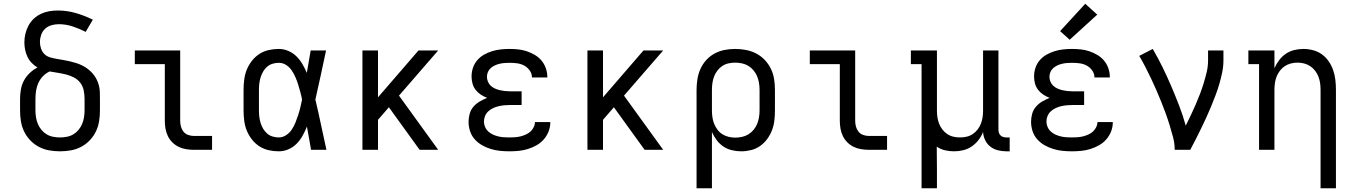

<svg xmlns="http://www.w3.org/2000/svg" viewBox="-20 -799 7240 1024"><path d="M300 8Q271 8 242.5 3Q214 -2 188 -15.5Q162 -29 141.5 -50.5Q121 -72 108.5 -98Q96 -124 91.5 -152.5Q87 -181 87 -210V-272Q87 -297 91.5 -322.5Q96 -348 108 -370Q120 -392 139 -410Q158 -428 180 -439Q163 -449 149 -463.5Q135 -478 126.5 -496Q118 -514 114 -533.5Q110 -553 110 -573Q110 -596 115.5 -619Q121 -642 132 -662.5Q143 -683 160 -699Q177 -715 198 -725Q219 -735 242 -739Q265 -743 288 -743Q337 -743 384 -729.5Q431 -716 475 -694L437 -629Q404 -646 367.5 -658Q331 -670 294 -670Q274 -670 254.5 -664.5Q235 -659 220.5 -645.5Q206 -632 199.5 -613Q193 -594 193 -575Q193 -557 199 -539.5Q205 -522 217.5 -510Q230 -498 247.5 -493Q265 -488 282.5 -485Q300 -482 317.5 -479Q335 -476 352.5 -472Q370 -468 387 -462.5Q404 -457 420 -449Q436 -441 450 -430Q464 -419 475.5 -405.5Q487 -392 495 -376Q503 -360 507.5 -343Q512 -326 512.5 -308Q513 -290 513 -272V-210Q513 -181 508.5 -152.5Q504 -124 491.5 -98Q479 -72 458.5 -50.5Q438 -29 412 -15.5Q386 -2 357.5 3Q329 8 300 8ZM300 -66Q318 -66 336.5 -69.5Q355 -73 371 -82.5Q387 -92 399 -106.5Q411 -121 418 -138Q425 -155 428 -173.5Q431 -192 431 -210V-272Q431 -294 426.5 -316.5Q422 -339 408.5 -357Q395 -375 375 -385.5Q355 -396 333.5 -401.5Q312 -407 289.5 -410.5Q267 -414 245 -418Q225 -409 209.5 -393Q194 -377 185 -357.5Q176 -338 172.5 -316Q169 -294 169 -272V-210Q169 -192 172 -173.5Q175 -155 182 -138Q189 -121 201 -106.5Q213 -92 229 -82.5Q245 -73 263.5 -69.5Q282 -66 300 -66Z M1013 0Q993 0 972 -3.5Q951 -7 932.5 -16Q914 -25 899 -40Q884 -55 875 -74Q866 -93 862.5 -113.5Q859 -134 859 -155V-457H699V-530H941V-155Q941 -139 945 -124Q949 -109 958.5 -97Q968 -85 983 -79.5Q998 -74 1013 -74H1111V0Z M1467 8Q1440 8 1413 2Q1386 -4 1363 -19Q1340 -34 1323 -56Q1306 -78 1296 -103Q1286 -128 1282.5 -155.5Q1279 -183 1279 -210V-320Q1279 -347 1282.5 -374.5Q1286 -402 1296 -427Q1306 -452 1323 -474Q1340 -496 1363 -511Q1386 -526 1413 -532Q1440 -538 1467 -538Q1493 -538 1517.5 -527.5Q1542 -517 1560.5 -499Q1579 -481 1592.5 -458Q1606 -435 1616 -411Q1616 -412 1616.5 -412Q1617 -412 1617 -412V-414Q1622 -443 1627 -472Q1632 -501 1637 -530H1719Q1705 -465 1691 -399Q1677 -333 1662 -268Q1678 -201 1692 -134Q1706 -67 1721 0H1639Q1633 -31 1628 -62Q1623 -93 1617 -124Q1607 -99 1594 -75.5Q1581 -52 1562.5 -33Q1544 -14 1519 -3Q1494 8 1467 8ZM1467 -66Q1488 -66 1506.5 -78.5Q1525 -91 1536.5 -108.5Q1548 -126 1556 -146Q1564 -166 1570.5 -186Q1577 -206 1582 -227Q1587 -248 1591 -268Q1587 -289 1581.5 -309Q1576 -329 1570 -348.5Q1564 -368 1555.5 -387.5Q1547 -407 1535.5 -424Q1524 -441 1506 -452.5Q1488 -464 1467 -464Q1450 -464 1433.5 -459Q1417 -454 1404.5 -443Q1392 -432 1383.5 -417.5Q1375 -403 1370 -387Q1365 -371 1363 -354Q1361 -337 1361 -320V-210Q1361 -193 1363 -176Q1365 -159 1370 -143Q1375 -127 1383.5 -112.5Q1392 -98 1404.5 -87Q1417 -76 1433.5 -71Q1450 -66 1467 -66Z M1913 0V-530H1996V-280L2212 -530H2317L2108 -289L2317 0H2218L2054 -227L1996 -160V0Z M2697 8Q2672 8 2647 5.5Q2622 3 2597.5 -4.5Q2573 -12 2551 -24.5Q2529 -37 2512 -56Q2495 -75 2487 -99.5Q2479 -124 2479 -149Q2479 -171 2485 -192.5Q2491 -214 2505.5 -230.5Q2520 -247 2539 -258Q2558 -269 2578 -277Q2560 -284 2544 -294.5Q2528 -305 2516.5 -320Q2505 -335 2500 -353.5Q2495 -372 2495 -391Q2495 -415 2502.5 -437.5Q2510 -460 2525.5 -478Q2541 -496 2561.5 -507.5Q2582 -519 2604.5 -526Q2627 -533 2650.5 -535.5Q2674 -538 2697 -538Q2721 -538 2744.5 -535.5Q2768 -533 2790 -525.5Q2812 -518 2832.5 -506Q2853 -494 2868 -476Q2883 -458 2891 -435.5Q2899 -413 2899 -389Q2899 -388 2899 -387.5Q2899 -387 2899 -386H2817Q2817 -387 2817 -387Q2817 -387 2817 -387Q2817 -407 2804.5 -424Q2792 -441 2774.5 -450Q2757 -459 2737 -461.5Q2717 -464 2697 -464Q2684 -464 2671 -463Q2658 -462 2645 -459Q2632 -456 2620 -450.5Q2608 -445 2598 -436.5Q2588 -428 2582.5 -415.5Q2577 -403 2577 -390Q2577 -376 2582.5 -363Q2588 -350 2598 -341Q2608 -332 2620.5 -326.5Q2633 -321 2646 -318Q2659 -315 2672.5 -313.5Q2686 -312 2700 -312H2762V-239H2700Q2685 -239 2669.5 -237.5Q2654 -236 2639 -232.5Q2624 -229 2610 -222.5Q2596 -216 2584.5 -205.5Q2573 -195 2567 -180.5Q2561 -166 2561 -151Q2561 -136 2567 -122Q2573 -108 2584.5 -97.5Q2596 -87 2609.5 -81Q2623 -75 2637.5 -71.5Q2652 -68 2667 -67Q2682 -66 2697 -66Q2712 -66 2726.5 -67Q2741 -68 2755.5 -71.5Q2770 -75 2783.5 -81Q2797 -87 2808 -96.5Q2819 -106 2826 -120Q2833 -134 2833 -148H2915Q2915 -148 2915 -148Q2915 -148 2915 -147Q2915 -122 2906 -98.5Q2897 -75 2880.5 -56Q2864 -37 2842 -24.5Q2820 -12 2796 -4.5Q2772 3 2747 5.5Q2722 8 2697 8Z M3113 0V-530H3196V-280L3412 -530H3517L3308 -289L3517 0H3418L3254 -227L3196 -160V0Z M3695 205V-320Q3695 -348 3699.5 -376.5Q3704 -405 3715.5 -431Q3727 -457 3746.5 -478.5Q3766 -500 3791 -513.5Q3816 -527 3844 -532.5Q3872 -538 3901 -538Q3930 -538 3958.5 -532.5Q3987 -527 4012.5 -514Q4038 -501 4058.5 -479.5Q4079 -458 4091.5 -432Q4104 -406 4108.5 -377.5Q4113 -349 4113 -320V-210Q4113 -183 4110 -156.5Q4107 -130 4097.5 -105Q4088 -80 4072 -58Q4056 -36 4034 -20.5Q4012 -5 3985.5 1.5Q3959 8 3933 8Q3908 8 3883 2Q3858 -4 3837.5 -18Q3817 -32 3802 -52Q3787 -72 3777 -95V205ZM3901 -65Q3919 -65 3937.5 -69Q3956 -73 3971.5 -82.5Q3987 -92 3999 -106.5Q4011 -121 4018 -138Q4025 -155 4028 -173.5Q4031 -192 4031 -210V-320Q4031 -338 4028 -356.5Q4025 -375 4018 -392Q4011 -409 3999 -423.5Q3987 -438 3971.5 -447.5Q3956 -457 3937.5 -461Q3919 -465 3901 -465Q3883 -465 3865 -461Q3847 -457 3832 -447Q3817 -437 3806 -422.5Q3795 -408 3788.5 -391Q3782 -374 3779.5 -356Q3777 -338 3777 -320V-210Q3777 -192 3779.5 -174Q3782 -156 3788.5 -139.5Q3795 -123 3806 -108Q3817 -93 3832 -83.5Q3847 -74 3865 -69.5Q3883 -65 3901 -65Z M4613 0Q4593 0 4572 -3.5Q4551 -7 4532.5 -16Q4514 -25 4499 -40Q4484 -55 4475 -74Q4466 -93 4462.5 -113.5Q4459 -134 4459 -155V-457H4299V-530H4541V-155Q4541 -139 4545 -124Q4549 -109 4558.5 -97Q4568 -85 4583 -79.5Q4598 -74 4613 -74H4711V0Z M4895 205V-457H4838V-530H4977V-210Q4977 -192 4979.5 -174Q4982 -156 4988.5 -139.5Q4995 -123 5006 -108.5Q5017 -94 5032 -84Q5047 -74 5064.5 -70Q5082 -66 5100 -66Q5118 -66 5135.5 -70Q5153 -74 5168 -84Q5183 -94 5194 -108.5Q5205 -123 5211.5 -139.5Q5218 -156 5220.5 -174Q5223 -192 5223 -210V-530H5305V-108Q5305 -99 5307.5 -91Q5310 -83 5316 -77Q5322 -71 5330.5 -68.5Q5339 -66 5347 -66H5365V8H5347Q5325 8 5302.5 2.5Q5280 -3 5262 -17Q5244 -31 5234 -52Q5224 -73 5223 -95Q5214 -72 5198.5 -52Q5183 -32 5162.5 -18Q5142 -4 5117.5 2Q5093 8 5068 8Q5044 8 5020 2.5Q4996 -3 4976 -17Q4976 13 4976.5 43Q4977 73 4977 102V205Z M5697 8Q5672 8 5647 5.5Q5622 3 5597.5 -4.5Q5573 -12 5551 -24.5Q5529 -37 5512 -56Q5495 -75 5487 -99.5Q5479 -124 5479 -149Q5479 -171 5485 -192.5Q5491 -214 5505.5 -230.5Q5520 -247 5539 -258Q5558 -269 5578 -277Q5560 -284 5544 -294.5Q5528 -305 5516.5 -320Q5505 -335 5500 -353.5Q5495 -372 5495 -391Q5495 -415 5502.5 -437.5Q5510 -460 5525.5 -478Q5541 -496 5561.5 -507.5Q5582 -519 5604.5 -526Q5627 -533 5650.5 -535.5Q5674 -538 5697 -538Q5721 -538 5744.5 -535.5Q5768 -533 5790 -525.5Q5812 -518 5832.5 -506Q5853 -494 5868 -476Q5883 -458 5891 -435.5Q5899 -413 5899 -389Q5899 -388 5899 -387.5Q5899 -387 5899 -386H5817Q5817 -387 5817 -387Q5817 -387 5817 -387Q5817 -407 5804.5 -424Q5792 -441 5774.5 -450Q5757 -459 5737 -461.5Q5717 -464 5697 -464Q5684 -464 5671 -463Q5658 -462 5645 -459Q5632 -456 5620 -450.5Q5608 -445 5598 -436.5Q5588 -428 5582.5 -415.5Q5577 -403 5577 -390Q5577 -376 5582.5 -363Q5588 -350 5598 -341Q5608 -332 5620.5 -326.5Q5633 -321 5646 -318Q5659 -315 5672.5 -313.5Q5686 -312 5700 -312H5762V-239H5700Q5685 -239 5669.5 -237.5Q5654 -236 5639 -232.5Q5624 -229 5610 -222.5Q5596 -216 5584.5 -205.5Q5573 -195 5567 -180.5Q5561 -166 5561 -151Q5561 -136 5567 -122Q5573 -108 5584.5 -97.5Q5596 -87 5609.5 -81Q5623 -75 5637.5 -71.5Q5652 -68 5667 -67Q5682 -66 5697 -66Q5712 -66 5726.5 -67Q5741 -68 5755.5 -71.5Q5770 -75 5783.5 -81Q5797 -87 5808 -96.5Q5819 -106 5826 -120Q5833 -134 5833 -148H5915Q5915 -148 5915 -148Q5915 -148 5915 -147Q5915 -122 5906 -98.5Q5897 -75 5880.5 -56Q5864 -37 5842 -24.5Q5820 -12 5796 -4.5Q5772 3 5747 5.5Q5722 8 5697 8ZM5685 -587 5634 -633 5768 -779 5832 -721Z M6245 0Q6245 -34 6236.5 -66.5Q6228 -99 6218 -131.5Q6208 -164 6196.5 -195.5Q6185 -227 6172.5 -258Q6160 -289 6146.5 -320Q6133 -351 6118.5 -381.5Q6104 -412 6088.5 -442Q6073 -472 6056 -501L6128 -538Q6156 -490 6180.5 -440Q6205 -390 6227 -338.5Q6249 -287 6269 -235Q6289 -183 6304 -129Q6318 -157 6331 -184.5Q6344 -212 6356.5 -240.5Q6369 -269 6380 -298Q6391 -327 6400 -356.5Q6409 -386 6416 -416Q6423 -446 6423 -477V-530H6505V-477Q6505 -445 6498.5 -413.5Q6492 -382 6483 -351Q6474 -320 6462.5 -290Q6451 -260 6439 -230.5Q6427 -201 6413.5 -172Q6400 -143 6386 -114Q6372 -85 6357.5 -56.5Q6343 -28 6328 0Z M7023 205V-320Q7023 -338 7020.5 -356Q7018 -374 7011.5 -390.5Q7005 -407 6994 -421.5Q6983 -436 6968 -446Q6953 -456 6935.5 -460.5Q6918 -465 6900 -465Q6882 -465 6864.5 -460.5Q6847 -456 6832 -446Q6817 -436 6806 -421.5Q6795 -407 6788.5 -390.5Q6782 -374 6779.5 -356Q6777 -338 6777 -320V0H6695V-457H6638V-530H6777V-435Q6787 -458 6802 -478Q6817 -498 6837.5 -512Q6858 -526 6882.5 -532Q6907 -538 6932 -538Q6958 -538 6984 -531Q7010 -524 7031 -508.5Q7052 -493 7067 -471Q7082 -449 7090.5 -424Q7099 -399 7102 -372.5Q7105 -346 7105 -320V205Z"/></svg>

Font: Iosevka Slab Extended
Style: Regular
Weight: 400
Width: 7
Monospace: yes
Designer: Belleve Invis
Foundry: Belleve Invis
Version: Version 11.1.1; ttfautohint (v1.8.3)